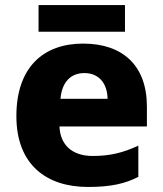

<svg xmlns="http://www.w3.org/2000/svg" viewBox="-20 -732 647 762"><path d="M476 -712H133V-606H476ZM310 -559C152 -559 45 -465 45 -271C45 -78 165 10 329 10C420 10 476 -3 529 -30V-154C469 -126 417 -113 348 -113C264 -113 219 -159 216 -230H563V-309C563 -473 466 -559 310 -559ZM315 -442C375 -442 406 -398 407 -340H220C226 -408 262 -442 315 -442Z"/></svg>

Font: Noto Sans Thai Looped ExtraBold
Style: Regular
Weight: 800
Designer: Cadson Demak Team
Foundry: Cadson Demak Co., Ltd.
Version: Version 1.001